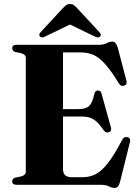

<svg xmlns="http://www.w3.org/2000/svg" viewBox="-20 -924 688 960"><path d="M41 -683Q41 -700 63.5 -700H473.5Q498 -700 513 -708Q528 -716 542 -716Q560 -716 568.5 -686.5L612 -521.5Q617.5 -501.5 601.5 -496Q583.5 -490 573 -509Q534 -572.5 504 -605.5Q474 -638.5 445.8 -650.2Q417.5 -662 383 -662H295V-378.5H371.5Q409 -378.5 425.8 -394.2Q442.5 -410 451.5 -454Q455.5 -471.5 469.5 -471.5Q484 -472 488 -455L534.5 -287Q539.5 -268 525 -263Q509.5 -258 500 -271Q480 -299.5 463.8 -314.8Q447.5 -330 429.2 -335.8Q411 -341.5 384.5 -341.5H295V-78.5Q295 -38 337.5 -38H394.5Q428 -38 457.2 -52.5Q486.5 -67 518.5 -107.2Q550.5 -147.5 591 -225Q599 -241.5 616 -238.5Q635.5 -234.5 629.5 -212.5L580 -14Q575.5 1.5 569.8 8.5Q564 15.5 552 15.5Q539.5 15.5 524.2 7.8Q509 0 483.5 0H63.5Q41 0 41 -17Q41 -31 57 -36L85.5 -42Q109 -48 109 -65.5V-634.5Q109 -652 85.5 -658L57 -664Q41 -669 41 -683ZM207 -742Q190.5 -732.5 181 -740.5Q177 -743.5 176.5 -749.5Q176 -755.5 182.5 -762.5L295 -884Q304.5 -893.5 311.8 -898.8Q319 -904 330 -904Q341 -904 348.5 -898.8Q356 -893.5 365 -884L477.5 -762.5Q484 -755.5 483.8 -749.5Q483.5 -743.5 479.5 -740.5Q470.5 -732.5 453 -742L330 -801.5Z"/></svg>

Font: Fraunces 72pt
Style: Bold
Weight: 700
Version: Version 1.000;[b76b70a41]